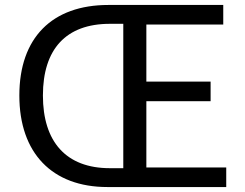

<svg xmlns="http://www.w3.org/2000/svg" viewBox="-20 -754 987 774"><path d="M413 0H892V-79H570V-346H829V-425H570V-655H880V-734H417C190 -734 58 -602 58 -369C58 -137 190 0 413 0ZM423 -76C246 -76 153 -183 153 -369C153 -556 246 -658 423 -658H477V-76Z"/></svg>

Font: Microsoft YaHei
Style: Regular
Weight: 400
Designer: Ryoko NISHIZUKA 西塚涼子 (kana, bopomofo & ideographs); Paul D. Hunt (Latin, Greek & Cyrillic); Sandoll Communications 산돌커뮤니
Foundry: Adobe
Version: Version 2.001;hotconv 1.0.111;makeotfexe 2.5.65597